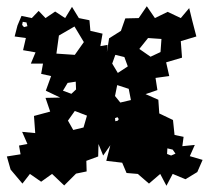

<svg xmlns="http://www.w3.org/2000/svg" viewBox="-20 -568 670 616"><path d="M14 -24 2 -66 46 -73 41 -101 68 -106 51 -145 93 -141 89 -196 141 -210 126 -254 173 -255 127 -277 144 -324 112 -331 118 -364H79L94 -400L54 -407L63 -446L27 -451L36 -486L49 -517L82 -510L104 -533L126 -510L157 -531L189 -510L211 -546L233 -510L267 -503L270 -469L309 -460L302 -420L325 -424L323 -401L330 -445L368 -469L382 -509L425 -510L451 -548L477 -510L518 -530L560 -510L587 -542L597 -501L610 -451L560 -436L564 -383L513 -368L523 -324L479 -318L485 -279L447 -266L488 -248L491 -204L535 -183L540 -135L569 -129L565 -99L605 -103L589 -67L630 -55L613 -16L575 7L534 -10L514 28L494 -10L458 21L422 -10L386 -13L372 -46L321 -52L334 -102L311 -69L296 -106L295 -66L257 -52L258 -18L224 -11L186 27L147 -10L112 15L76 -10L52 21ZM65 -496 53 -498 51 -488 57 -481 68 -484ZM249 -433 219 -483 169 -454 161 -396 220 -392ZM498 -443 455 -446 427 -411 463 -386 495 -401ZM379 -385 350 -392 340 -364 358 -334 390 -355ZM223 -306 197 -302 182 -277 209 -267 224 -281ZM393 -283 356 -295 349 -260 366 -239 400 -247ZM259 -197 220 -212 198 -181 215 -151 248 -159ZM361 -186 357 -192 349 -189 350 -179 358 -181ZM534 -88 517 -92 516 -74 529 -69 543 -75Z"/></svg>

Font: Rubik Gemstones
Style: Regular
Weight: 400
Designer: Hubert and Fischer, NaN
Foundry: Hubert and Fischer, NaN
Version: Version 2.200